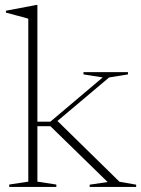

<svg xmlns="http://www.w3.org/2000/svg" viewBox="-20 -740 559 760"><path d="M199.5 -254.5 201 -267.5 453 -20.5 519 -9V0H335V-9L406 -19.5L179.5 -240.5H115.5V-258.5H179.5L386.5 -433.5L310.5 -445.5V-454.5H486.5V-445.5L412 -433.5ZM128 -21 203 -9.5V0H16.5V-9.5L92 -21V-666Q85.5 -668 72 -671.8Q58.5 -675.5 40.8 -680Q23 -684.5 3.5 -690V-697.5L124 -720.5H128V-665Z"/></svg>

Font: Newsreader 36pt ExtraLight
Style: Regular
Weight: 250
Designer: Hugues Gentile
Foundry: Production Type
Version: Version 1.003